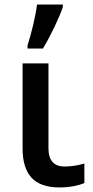

<svg xmlns="http://www.w3.org/2000/svg" viewBox="-20 -821 413 851"><path d="M80.1 0ZM194.8 -540V-164.1Q194.8 -83 266.1 -83Q309.6 -83 354 -96.2V-9.8Q335.9 -1.5 306.2 4.2Q276.4 9.8 244.1 9.8Q159.7 9.8 119.9 -33.2Q80.1 -76.2 80.1 -163.1V-540ZM102.1 -620.1Q115.2 -660.2 127.4 -712.2Q139.6 -764.2 144 -800.8H258.3V-789.1Q246.6 -754.4 221.7 -702.1Q196.8 -649.9 170.4 -606H102.1Z"/></svg>

Font: Open Sans Semibold
Style: Regular
Weight: 600
Foundry: Ascender Corporation
Version: Version 1.10; ttfautohint (v1.5.65-e2d9)